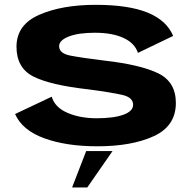

<svg xmlns="http://www.w3.org/2000/svg" viewBox="-20 -616 816 815"><path d="M393.5 5Q261.5 5 168 -29Q74.5 -63 44 -132L199.5 -205.5Q213 -160 266.5 -137Q320 -114 390 -114Q462.5 -114 503.8 -129Q545 -144 545 -171Q545 -202.5 499.8 -213Q454.5 -223.5 356.5 -236.5Q195 -254.5 122.5 -290.8Q50 -327 50 -417.5Q50 -511 146.5 -553.2Q243 -595.5 386.5 -595.5Q525.5 -595.5 606.5 -562.5Q687.5 -529.5 715 -463.5L565.5 -391.5Q552 -433 504.2 -455Q456.5 -477 382.5 -477Q313 -477 272 -461Q231 -445 231 -420Q231 -389 279.5 -379.8Q328 -370.5 421.5 -359Q576 -341.5 651.2 -305Q726.5 -268.5 726.5 -179Q726.5 -81 632.8 -38Q539 5 393.5 5ZM286 179.8 345.8 25.3H457.7L350.4 179.8Z"/></svg>

Font: Anybody ExtraExpanded Regular
Style: Bold
Weight: 700
Width: 8
Designer: Tyler Finck
Foundry: Etcetera Type Company
Version: Version 1.010; ttfautohint (v1.8.3) -l 8 -r 50 -G 200 -x 14 